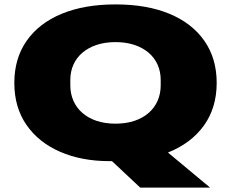

<svg xmlns="http://www.w3.org/2000/svg" viewBox="-20 -720 1048 871"><path d="M616 131 488 11Q487 11 484.5 11Q482 11 477 11Q350 11 252.5 -31.5Q155 -74 100 -153.5Q45 -233 45 -344Q45 -455 101 -535Q157 -615 260 -657.5Q363 -700 504 -700Q646 -700 748.5 -657.5Q851 -615 907 -535Q963 -455 963 -344Q963 -231 905 -150.5Q847 -70 742 -28L933 131ZM504 -159Q551 -159 589 -171.5Q627 -184 654 -207.5Q681 -231 695 -263Q709 -295 709 -333V-357Q709 -395 695 -426.5Q681 -458 654 -481Q627 -504 589 -516.5Q551 -529 504 -529Q457 -529 419 -516.5Q381 -504 354 -481Q327 -458 313 -426.5Q299 -395 299 -357V-333Q299 -295 313 -263Q327 -231 354 -207.5Q381 -184 419 -171.5Q457 -159 504 -159Z"/></svg>

Font: Archivo Expanded Black
Style: Regular
Weight: 900
Width: 7
Designer: Hector Gatti
Foundry: Omnibus-Type
Version: Version 2.001